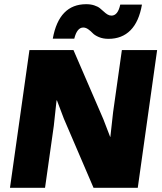

<svg xmlns="http://www.w3.org/2000/svg" viewBox="-20 -900 777 920"><path d="M732.9 -660.2 640.1 0H428.2L286.1 -331.1L252.9 -418.9H251L237.8 -296.9L195.8 0H27.8L121.1 -660.2H332L475.1 -329.1L507.8 -244.1H508.8L522 -362.8L564 -660.2ZM232.9 -714.8Q262.7 -879.9 393.1 -879.9Q414.6 -879.9 431.6 -874.3Q448.7 -868.7 458.7 -860.6Q468.8 -852.5 477.3 -844.5Q485.8 -836.4 494.9 -830.8Q503.9 -825.2 514.2 -825.2Q544.9 -825.2 556.2 -877.9H660.2Q646 -795.9 605.2 -754.9Q564.5 -713.9 500 -713.9Q473.6 -713.9 453.6 -722.4Q433.6 -731 424.3 -741Q415 -751 403.1 -759.5Q391.1 -768.1 378.9 -768.1Q349.1 -768.1 335.9 -714.8Z"/></svg>

Font: Human Sans Black
Style: Italic
Weight: 800
Italic angle: -8°
Designer: Tim Radville
Foundry: Continuum
Version: Version 1.000;FEAKit 1.0